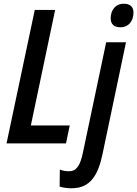

<svg xmlns="http://www.w3.org/2000/svg" viewBox="-20 -767 734 1027"><path d="M625 -621C667 -621 694 -654 694 -700C694 -732 674 -747 642 -747C596 -747 572 -711 572 -669C572 -636 592 -621 625 -621ZM15 0H333L353 -96H145L275 -714H166ZM363 240C466 240 505 166 528 59L654 -541H548L424 47C409 121 388 149 349 149C332 149 314 146 300 140L299 231C317 237 339 240 363 240Z"/></svg>

Font: Noto Sans Display SemiCondensed Medium
Style: Italic
Weight: 500
Width: 4
Italic angle: -12°
Designer: Monotype Design Team
Foundry: Monotype Imaging Inc.
Version: Version 1.900